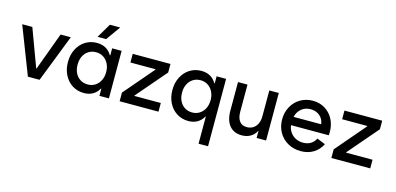

<svg xmlns="http://www.w3.org/2000/svg" viewBox="-80 -1243 4055 1967"><g transform="rotate(15 1947.5 -260.0)"><path d="M18.6 -503.9H126L274.4 -103.5H278.3L425.8 -503.9H534.2L337.9 0H213.9Z M976.6 -252Q976.6 -301.8 957 -340.6Q937.5 -379.4 903.1 -401.1Q868.7 -422.9 825.2 -422.9Q780.8 -422.9 746.1 -401.1Q711.4 -379.4 692.4 -340.3Q673.3 -301.3 673.8 -252Q673.3 -202.6 692.4 -163.6Q711.4 -124.5 746.1 -102.8Q780.8 -81.1 825.2 -81.1Q868.7 -81.1 903.1 -102.8Q937.5 -124.5 957 -163.3Q976.6 -202.1 976.6 -252ZM972.7 0V-76.2H968.8Q943.8 -31.7 903.6 -9Q863.3 13.7 809.6 13.7Q740.7 13.7 686.3 -21Q631.8 -55.7 601.3 -116.5Q570.8 -177.2 571.3 -252Q570.8 -326.7 601.3 -387.5Q631.8 -448.2 686.3 -482.9Q740.7 -517.6 809.6 -517.6Q863.3 -517.6 903.3 -495.1Q943.4 -472.7 968.3 -428.7H972.7V-503.9H1073.2V0ZM797.9 -579.1 887.7 -731.4H997.1L888.7 -579.1Z M1187 -91.8 1457.5 -407.7V-412.1H1190.9V-503.9H1591.3V-413.1L1318.8 -96.2V-91.8H1599.1V0H1187Z M2080.6 210.9V-76.2H2076.7Q2051.8 -31.7 2011.5 -9Q1971.2 13.7 1917.5 13.7Q1848.6 13.7 1794.2 -21Q1739.7 -55.7 1709.2 -116.5Q1678.7 -177.2 1679.2 -252Q1678.7 -326.7 1709.2 -387.5Q1739.7 -448.2 1794.2 -482.9Q1848.6 -517.6 1917.5 -517.6Q1971.2 -517.6 2011.2 -495.1Q2051.3 -472.7 2076.2 -428.7H2080.6V-503.9H2181.2V210.9ZM2084.5 -252Q2084.5 -301.8 2064.9 -340.6Q2045.4 -379.4 2011 -401.1Q1976.6 -422.9 1933.1 -422.9Q1888.7 -422.9 1854 -401.1Q1819.3 -379.4 1800.3 -340.3Q1781.2 -301.3 1781.7 -252Q1781.2 -202.6 1800.3 -163.6Q1819.3 -124.5 1854 -102.8Q1888.7 -81.1 1933.1 -81.1Q1976.6 -81.1 2011 -102.8Q2045.4 -124.5 2064.9 -163.3Q2084.5 -202.1 2084.5 -252Z M2740.2 0H2639.6V-73.2H2636.2Q2616.7 -32.7 2576.7 -9.5Q2536.6 13.7 2483.4 13.7Q2427.7 13.7 2388.2 -11.7Q2348.6 -37.1 2328.1 -85Q2307.6 -132.8 2307.6 -198.2V-503.9H2408.2V-213.9Q2408.7 -149.4 2435.8 -115Q2462.9 -80.6 2512.7 -81.1Q2547.4 -80.6 2576.2 -97.2Q2605 -113.8 2622.3 -147.9Q2639.6 -182.1 2639.6 -232.4V-503.9H2740.2Z M2842.8 -252Q2842.8 -327.1 2876.2 -387.9Q2909.7 -448.7 2968.3 -483.2Q3026.9 -517.6 3099.6 -517.6Q3171.9 -517.6 3228.5 -483.2Q3285.2 -448.7 3316.9 -388.2Q3348.6 -327.6 3348.6 -252Q3348.6 -232.9 3346.7 -217.8H2946.3Q2952.1 -175.3 2974.6 -143.3Q2997.1 -111.3 3032.2 -93.8Q3067.4 -76.2 3110.4 -76.2Q3157.7 -76.2 3191.4 -96.9Q3225.1 -117.7 3243.2 -155.3L3332 -119.1Q3301.3 -57.1 3243.9 -21.7Q3186.5 13.7 3109.4 13.7Q3032.7 13.7 2971.9 -21Q2911.1 -55.7 2877 -116.2Q2842.8 -176.8 2842.8 -252ZM3241.7 -306.6Q3238.8 -340.8 3220 -368.4Q3201.2 -396 3169.9 -411.9Q3138.7 -427.7 3099.6 -427.7Q3043 -427.7 3002.9 -395Q2962.9 -362.3 2949.7 -306.6Z M3432.6 -91.8 3703.1 -407.7V-412.1H3436.5V-503.9H3836.9V-413.1L3564.5 -96.2V-91.8H3844.7V0H3432.6Z"/></g></svg>

Font: Wanted Sans Medium
Style: Regular
Weight: 500
Designer: Original Design by Kil Hyung-jin and Kang Hanbin, Wanted Lab, Inc; Hangeul from Source Han Sans by Jang Soo-young and Ka
Foundry: Wanted Lab, Inc.
Version: Version 1.001